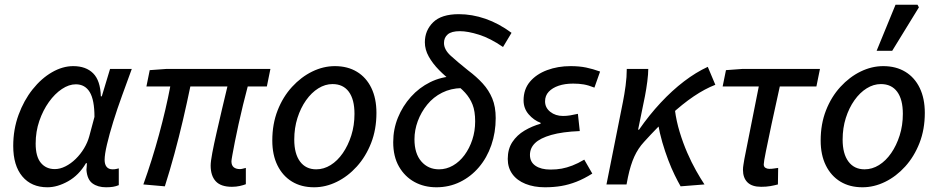

<svg xmlns="http://www.w3.org/2000/svg" viewBox="-20 -781 3971 813"><path d="M181 12Q113 12 74.5 -34Q36 -80 36 -163Q36 -233 58.5 -294.5Q81 -356 118 -402.5Q155 -449 200 -475Q245 -501 290 -501Q344 -501 374.5 -470.5Q405 -440 407 -373H411L446 -489H538Q518 -434 497 -376.5Q476 -319 459.5 -265.5Q443 -212 433 -169.5Q423 -127 423 -104Q423 -85 431.5 -74.5Q440 -64 457 -64Q466 -64 472 -65.5Q478 -67 483 -68V3Q471 8 458.5 10Q446 12 429 12Q394 12 371.5 -4.5Q349 -21 346 -62Q346 -66 347 -74Q348 -82 348 -90H344Q314 -39 268.5 -13.5Q223 12 181 12ZM212 -65Q234 -65 257 -76.5Q280 -88 300.5 -108Q321 -128 336 -153Q351 -178 358 -204L380 -286Q380 -358 360 -391Q340 -424 301 -424Q272 -424 242 -404Q212 -384 187 -349Q162 -314 146.5 -269Q131 -224 131 -173Q131 -118 153 -91.5Q175 -65 212 -65Z M962 10Q915 10 893.5 -13.5Q872 -37 872 -80Q872 -97 879 -134Q886 -171 897 -219Q908 -267 920 -318.5Q932 -370 943 -415H786Q772 -347 755 -274Q738 -201 718.5 -129.5Q699 -58 678 8L587 0Q624 -103 653.5 -211.5Q683 -320 701 -415H600L614 -484L683 -489H1125L1110 -415H1029Q1019 -378 1009 -336.5Q999 -295 990 -254.5Q981 -214 974.5 -180.5Q968 -147 964 -125Q960 -103 960 -98Q960 -81 969.5 -73Q979 -65 996 -65Q1001 -65 1007 -66.5Q1013 -68 1021 -70V-1Q1011 3 995.5 6.5Q980 10 962 10Z M1310 12Q1256 12 1216.5 -12Q1177 -36 1155 -80.5Q1133 -125 1133 -186Q1133 -256 1155.5 -313.5Q1178 -371 1216.5 -413Q1255 -455 1302 -478Q1349 -501 1398 -501Q1452 -501 1491.5 -477Q1531 -453 1552.5 -408.5Q1574 -364 1574 -303Q1574 -233 1551.5 -175.5Q1529 -118 1491 -76Q1453 -34 1406 -11Q1359 12 1310 12ZM1319 -64Q1351 -64 1380 -82Q1409 -100 1431.5 -132.5Q1454 -165 1467.5 -207.5Q1481 -250 1481 -299Q1481 -360 1457 -392.5Q1433 -425 1388 -425Q1357 -425 1328 -407Q1299 -389 1276 -356.5Q1253 -324 1239.5 -281.5Q1226 -239 1226 -190Q1226 -130 1250.5 -97Q1275 -64 1319 -64Z M1828 12Q1776 12 1735 -10.5Q1694 -33 1669.5 -75.5Q1645 -118 1645 -179Q1645 -234 1665 -283Q1685 -332 1720 -371Q1755 -410 1801.5 -433Q1848 -456 1901 -458L1934 -408Q1889 -407 1852 -388.5Q1815 -370 1789 -338Q1763 -306 1749 -268Q1735 -230 1735 -191Q1735 -131 1764 -97.5Q1793 -64 1839 -64Q1870 -64 1898 -80Q1926 -96 1947 -124.5Q1968 -153 1980 -189.5Q1992 -226 1992 -267Q1992 -310 1981 -338Q1970 -366 1949.5 -388.5Q1929 -411 1898 -433Q1866 -457 1839 -484.5Q1812 -512 1795.5 -541.5Q1779 -571 1779 -602Q1779 -652 1814 -686.5Q1849 -721 1923 -721Q1979 -721 2035.5 -701.5Q2092 -682 2146 -642L2110 -582Q2056 -619 2008.5 -634Q1961 -649 1927 -649Q1892 -649 1876 -635.5Q1860 -622 1860 -599Q1860 -571 1888.5 -545Q1917 -519 1962 -483Q1998 -456 2024 -427.5Q2050 -399 2064.5 -364Q2079 -329 2079 -281Q2079 -220 2060.5 -166.5Q2042 -113 2008 -73Q1974 -33 1928 -10.5Q1882 12 1828 12Z M2287 12Q2241 12 2205 -2.5Q2169 -17 2149.5 -44Q2130 -71 2130 -108Q2130 -150 2149.5 -179.5Q2169 -209 2201 -228Q2233 -247 2269 -257V-261Q2240 -272 2218.5 -297Q2197 -322 2197 -356Q2197 -403 2224 -435Q2251 -467 2296.5 -484Q2342 -501 2396 -501Q2433 -501 2462 -495Q2491 -489 2521 -478L2497 -410Q2472 -420 2452 -423.5Q2432 -427 2407 -427Q2372 -427 2345.5 -418Q2319 -409 2303.5 -392.5Q2288 -376 2288 -352Q2288 -325 2310 -307.5Q2332 -290 2364 -290Q2380 -290 2394.5 -292.5Q2409 -295 2427 -299L2435 -226Q2361 -223 2314 -209.5Q2267 -196 2245.5 -175Q2224 -154 2224 -125Q2224 -95 2247.5 -79Q2271 -63 2311 -63Q2337 -63 2358.5 -67Q2380 -71 2403.5 -80Q2427 -89 2454 -105L2488 -46Q2453 -24 2421 -11.5Q2389 1 2357 6.5Q2325 12 2287 12Z M2548 0 2618 -351Q2624 -381 2629 -418Q2634 -455 2634 -489H2725Q2725 -468 2721 -436.5Q2717 -405 2711 -374L2682 -232H2686Q2729 -294 2777.5 -346Q2826 -398 2876.5 -436.5Q2927 -475 2977 -498L3009 -422Q2965 -405 2917.5 -373Q2870 -341 2817.5 -292.5Q2765 -244 2707 -180Q2682 -153 2666 -118Q2650 -83 2639 -31L2633 0ZM2862 8Q2851 -11 2837 -39.5Q2823 -68 2809.5 -103.5Q2796 -139 2784.5 -178.5Q2773 -218 2766 -259L2838 -314Q2844 -268 2858 -222Q2872 -176 2890 -134.5Q2908 -93 2927.5 -58.5Q2947 -24 2963 0Z M3203 10Q3164 10 3145 -9Q3126 -28 3126 -62Q3126 -72 3128 -83.5Q3130 -95 3132 -108L3193 -415H3040L3054 -484L3122 -489H3452L3437 -415H3282Q3262 -326 3247 -255Q3232 -184 3223 -139.5Q3214 -95 3214 -85Q3214 -75 3221 -70.5Q3228 -66 3237 -66Q3249 -66 3257.5 -67.5Q3266 -69 3275 -70L3274 0Q3259 4 3242 7Q3225 10 3203 10Z M3632 12Q3578 12 3538.5 -12Q3499 -36 3477 -80.5Q3455 -125 3455 -186Q3455 -256 3477.5 -313.5Q3500 -371 3538.5 -413Q3577 -455 3624 -478Q3671 -501 3720 -501Q3774 -501 3813.5 -477Q3853 -453 3874.5 -408.5Q3896 -364 3896 -303Q3896 -233 3873.5 -175.5Q3851 -118 3813 -76Q3775 -34 3728 -11Q3681 12 3632 12ZM3641 -64Q3673 -64 3702 -82Q3731 -100 3753.5 -132.5Q3776 -165 3789.5 -207.5Q3803 -250 3803 -299Q3803 -360 3779 -392.5Q3755 -425 3710 -425Q3679 -425 3650 -407Q3621 -389 3598 -356.5Q3575 -324 3561.5 -281.5Q3548 -239 3548 -190Q3548 -130 3572.5 -97Q3597 -64 3641 -64ZM3692 -566 3772 -761H3865L3871 -750L3758 -566Z"/></svg>

Font: Source Sans 3 Medium
Style: Italic
Weight: 500
Italic angle: -11°
Designer: Paul D. Hunt
Foundry: Adobe
Version: Version 3.052;hotconv 1.1.0;makeotfexe 2.6.0